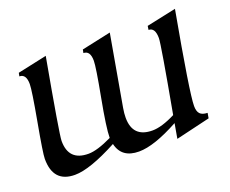

<svg xmlns="http://www.w3.org/2000/svg" viewBox="-88 -629 940 784"><g transform="rotate(-20 381.5 -237.0)"><path d="M561 14.6 572.3 -49.8Q462.9 9.8 397 9.8Q321.8 9.8 306.6 -55.7Q183.6 9.8 118.7 9.8Q24.4 9.8 24.4 -93.3Q24.4 -117.7 47.9 -246.3Q71.3 -375 71.3 -401.9Q71.3 -445.8 42 -445.8L44.9 -460.4L171.9 -487.8Q113.8 -167 113.8 -138.7Q113.8 -52.2 199.7 -52.2Q237.8 -52.2 302.7 -83.5Q302.7 -126.5 326.2 -250.7Q349.6 -375 349.6 -401.9Q349.6 -445.8 320.3 -445.8L323.2 -460.4L450.2 -487.8L396 -179.7Q392.1 -157.2 392.1 -138.7Q392.1 -52.2 478 -52.2Q518.1 -52.2 578.1 -82.5Q630.9 -371.6 630.9 -397.9Q630.9 -443.4 602.5 -443.8L605 -460.4L733.4 -487.8Q670.9 -144 670.9 -87.9Q670.9 -64.5 680.9 -54Q690.9 -43.5 713.4 -43L709.5 -20.5Z"/></g></svg>

Font: Kelvinch
Style: Italic
Weight: 400
Italic angle: -10°
Designer: Paul James Miller
Foundry: High-Logic / Made with FontCreator
Version: Version 3.40;July 22, 2017;FontCreator 11.0.0.2388 64-bit